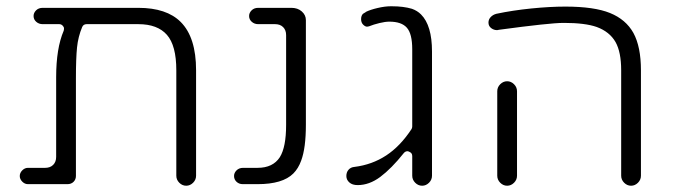

<svg xmlns="http://www.w3.org/2000/svg" viewBox="-20 -601 2157 612"><path d="M421 -576Q511 -576 556 -531Q605 -482 605 -377V-41Q605 -28 595.5 -18.5Q586 -9 573.5 -9Q561 -9 551.5 -18.5Q542 -28 542 -41V-377Q542 -456 512 -490Q482 -524 421 -524H256Q246 -524 242 -515Q229 -484 225.5 -449.5Q222 -415 222 -351V-40Q222 -29 214.5 -21.5Q207 -14 195 -14H69Q59 -14 51 -22Q43 -30 43 -40Q43 -50 51 -58Q59 -66 69 -66H124Q140 -66 149.5 -75.5Q159 -85 159 -101V-355Q159 -447 183 -503Q184 -506 184 -510.5Q184 -515 179.5 -519.5Q175 -524 169 -524H116Q104 -524 95.5 -531.5Q87 -539 87 -550Q87 -560 95 -568Q103 -576 116 -576Z M754 -14Q742 -14 734 -21.5Q726 -29 726 -40Q726 -50 734 -58Q742 -66 755 -66H801Q850 -66 872 -100Q892 -132 892 -203V-489Q892 -505 882.5 -514.5Q873 -524 857 -524H803Q791 -524 782.5 -531.5Q774 -539 774 -550Q774 -560 782 -568Q790 -576 803 -576H909Q929 -576 942 -564.5Q955 -553 955 -537V-203Q955 -129 940 -89Q931 -64 915 -48Q881 -14 801 -14H755Q754 -14 754 -14Z M1221 -532Q1208 -532 1189.5 -527.5Q1171 -523 1156 -517Q1152 -516 1150 -516Q1144 -516 1137.5 -522.5Q1131 -529 1131 -540Q1131 -551 1137 -557Q1141 -560 1143.5 -561Q1146 -562 1146 -563Q1160 -570 1183.5 -575.5Q1207 -581 1225 -581Q1227 -581 1229 -581Q1266 -581 1293 -573Q1310 -567 1322 -555Q1357 -520 1357 -437V-41Q1357 -28 1347.5 -18.5Q1338 -9 1325.5 -9Q1313 -9 1303.5 -18.5Q1294 -28 1294 -41V-104Q1294 -109 1291 -113Q1289 -115 1285 -117Q1281 -119 1279 -119Q1272 -119 1267 -113Q1228 -64 1192 -37Q1157 -11 1120 -11Q1103 -11 1093.5 -19.5Q1084 -28 1084 -40Q1084 -52 1091 -60Q1098 -68 1110 -69Q1166 -76 1211 -105.5Q1256 -135 1292 -190Q1294 -194 1294 -198V-444Q1294 -493 1277 -512.5Q1260 -532 1221 -532Z M1628 -41Q1628 -28 1618.5 -18.5Q1609 -9 1596.5 -9Q1584 -9 1574.5 -18.5Q1565 -28 1565 -41V-310Q1565 -323 1574.5 -332.5Q1584 -342 1596.5 -342Q1609 -342 1618.5 -332.5Q1628 -323 1628 -310ZM2023 -41Q2023 -28 2013.5 -18.5Q2004 -9 1991.5 -9Q1979 -9 1969.5 -18.5Q1960 -28 1960 -41V-377Q1960 -435 1942 -467Q1923 -500 1882 -515Q1845 -528 1778 -528Q1777 -528 1776 -528Q1733 -528 1570 -506Q1567 -505 1564 -505Q1554 -505 1545.5 -511.5Q1537 -518 1537 -529Q1537 -539 1544 -546.5Q1551 -554 1562 -557Q1614 -568 1673.5 -574Q1733 -580 1782 -580Q1874 -580 1924.5 -559.5Q1975 -539 1999 -496Q2023 -452 2023 -377Z"/></svg>

Font: Kurewa Gothic CJK TC Regular
Style: Regular
Weight: 400
Designer: Max Yao
Foundry: Max-Everyday
Version: Version 1.071; ttfautohint (v1.8.3)